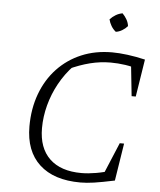

<svg xmlns="http://www.w3.org/2000/svg" viewBox="-58 -912 806 970"><g transform="rotate(5 344.5 -427.0)"><path d="M386 8Q251 8 178 -59.5Q105 -127 105 -252Q105 -342 133 -417.5Q161 -493 212.5 -547.5Q264 -602 334 -631.5Q404 -661 489 -661Q524 -661 567 -655.5Q610 -650 657 -639L637 -585Q598 -598 560.5 -603.5Q523 -609 486 -609Q434 -609 382 -596Q330 -583 272 -556L301 -575Q259 -531 229.5 -477.5Q200 -424 184.5 -365.5Q169 -307 169 -249Q169 -148 225.5 -94Q282 -40 387 -40Q421 -40 461.5 -47Q502 -54 550 -69L559 -17Q493 -3 455 2.5Q417 8 386 8ZM487 -16 567 -207H589L559 -17ZM606 -449 586 -639H657L627 -449ZM524 -862Q537 -849 546 -833Q555 -817 557 -800Q546 -787 530 -777.5Q514 -768 498 -766Q484 -777 474.5 -793Q465 -809 461 -826Q474 -840 490 -849.5Q506 -859 524 -862Z"/></g></svg>

Font: Piazzolla Thin ExtraLight
Style: Italic
Weight: 250
Italic angle: -11.3°
Version: Version 2.005